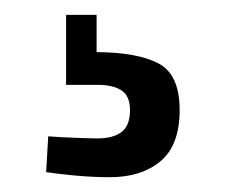

<svg xmlns="http://www.w3.org/2000/svg" viewBox="-20 -21 303 258"><path d="M127.8 217.1Q104.2 217.1 80.1 214.8Q56 212.5 42 210.3L44.8 162.2Q51.1 162.8 63.6 163.4Q76.1 164 89.4 164.5Q102.7 165 110.7 165Q131.9 165 143.3 156.4Q154.7 147.8 154.7 127Q154.7 108 143.3 100.5Q131.9 93 110.7 93H68.8V-1H109.8V49Q165.2 49.4 193.3 64.4Q221.4 79.4 221.4 127Q221.4 174.2 195.6 195.7Q169.8 217.1 127.8 217.1Z"/></svg>

Font: Titillium Web
Style: Bold
Weight: 700
Designer: Mohamed Gaber, Accademia di Belle Arti di Urbino
Foundry: Kief Type Foundry, Accademia di Belle Arti di Urbino
Version: Version 3.000